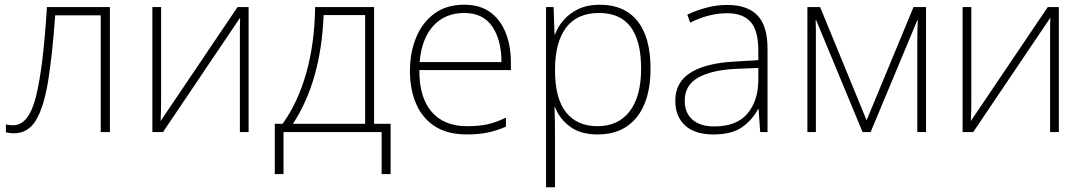

<svg xmlns="http://www.w3.org/2000/svg" viewBox="-20 -560 4599 814"><path d="M446 0H407V-495H214Q202 -327 184 -216.5Q166 -106 132.5 -50.5Q99 5 40 5Q27 5 18.5 3.5Q10 2 5 1V-33Q15 -29 36 -29Q102 -29 132.5 -150.5Q163 -272 179 -530H446Z M663 -133Q663 -110 662.5 -90Q662 -70 661 -47L987 -530H1034V0H997V-404Q997 -425 997 -444Q997 -463 998 -485L671 0H626V-530H663Z M1566 -530V-35H1636V178H1598V0H1182V178H1145V-35H1178Q1244 -127 1279 -252.5Q1314 -378 1316 -530ZM1352 -496Q1341 -217 1222 -35H1528V-496Z M1948 -540Q2016 -540 2059.5 -507.5Q2103 -475 2124.5 -419.5Q2146 -364 2146 -294V-263H1758Q1757 -148 1809.5 -86.5Q1862 -25 1960 -25Q2009 -25 2044.5 -32.5Q2080 -40 2125 -61V-23Q2086 -6 2047.5 2Q2009 10 1959 10Q1878 10 1824.5 -24Q1771 -58 1744.5 -119Q1718 -180 1718 -260Q1718 -337 1744 -400.5Q1770 -464 1821 -502Q1872 -540 1948 -540ZM1948 -505Q1868 -505 1818 -451.5Q1768 -398 1759 -297H2106Q2106 -390 2067 -447.5Q2028 -505 1948 -505Z M2523 -540Q2627 -540 2682.5 -471Q2738 -402 2738 -269Q2738 -135 2679 -62.5Q2620 10 2515 10Q2440 10 2395.5 -24Q2351 -58 2333 -106H2331Q2332 -76 2332.5 -44.5Q2333 -13 2333 16V234H2295V-530H2327L2331 -414H2333Q2345 -447 2370 -475.5Q2395 -504 2433 -522Q2471 -540 2523 -540ZM2520 -505Q2427 -505 2380.5 -443.5Q2334 -382 2333 -269V-263Q2333 -142 2380 -83.5Q2427 -25 2513 -25Q2601 -25 2649.5 -88Q2698 -151 2698 -269Q2698 -505 2520 -505Z M3064 -539Q3149 -539 3191.5 -494.5Q3234 -450 3234 -353V0H3203L3196 -98H3194Q3170 -52 3126.5 -21Q3083 10 3004 10Q2926 10 2884.5 -28Q2843 -66 2843 -133Q2843 -212 2908.5 -252.5Q2974 -293 3095 -299L3195 -305V-345Q3195 -431 3162 -467.5Q3129 -504 3063 -504Q2986 -504 2906 -464L2894 -498Q2932 -516 2975 -527.5Q3018 -539 3064 -539ZM3099 -268Q2997 -263 2940 -231Q2883 -199 2883 -133Q2883 -81 2916 -52.5Q2949 -24 3008 -24Q3102 -24 3148 -77.5Q3194 -131 3195 -219V-272Z M3906 -530V0H3869V-393Q3869 -414 3869.5 -433Q3870 -452 3871 -474H3869L3671 0H3637L3440 -475H3438Q3439 -452 3439 -433Q3439 -414 3439 -390V0H3403V-530H3457L3654 -50L3853 -530Z M4098 -133Q4098 -110 4097.5 -90Q4097 -70 4096 -47L4422 -530H4469V0H4432V-404Q4432 -425 4432 -444Q4432 -463 4433 -485L4106 0H4061V-530H4098Z"/></svg>

Font: Noto Sans ExtraLight
Style: Regular
Weight: 200
Designer: Monotype Design Team
Foundry: Monotype Imaging Inc.
Version: Version 2.007